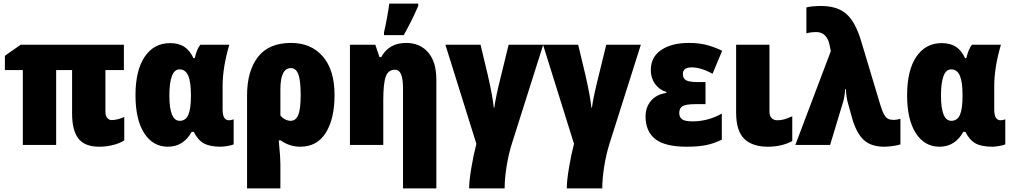

<svg xmlns="http://www.w3.org/2000/svg" viewBox="-20 -800 5590 1060"><path d="M666 -154V-25Q642 -9 604.5 0.5Q567 10 528 10Q448 10 413 -35Q378 -80 378 -173V-413H290V0H106V-413H7V-492L94 -553H664V-413H562V-186Q562 -161 572 -149Q582 -137 597 -137Q612 -137 631.5 -142Q651 -147 666 -154Z M728 -274Q728 -412 779 -487Q830 -562 919 -562Q966 -562 997 -542Q1028 -522 1048 -479H1055Q1067 -530 1086 -553H1246Q1209 -428 1209 -324V-195Q1209 -136 1244 -136Q1255 -136 1270 -141V-3Q1264 1 1238.5 5.5Q1213 10 1199 10Q1139 10 1105.5 -8.5Q1072 -27 1050 -72H1038Q1017 -33 984 -11.5Q951 10 907 10Q824 10 776 -65Q728 -140 728 -274ZM1034 -270V-275Q1034 -348 1019 -382.5Q1004 -417 971 -417Q943 -417 929 -380Q915 -343 915 -273Q915 -133 972 -133Q1005 -133 1019.5 -165.5Q1034 -198 1034 -270Z M1637 10Q1607 10 1579 0.5Q1551 -9 1530 -25H1519L1521 -1Q1528 69 1528 107V240H1344V-273Q1344 -408 1404 -485.5Q1464 -563 1587 -563Q1698 -563 1762.5 -488Q1827 -413 1827 -276Q1827 -145 1779 -67.5Q1731 10 1637 10ZM1528 -306V-163Q1538 -149 1554 -141Q1570 -133 1584 -133Q1613 -133 1626.5 -165Q1640 -197 1640 -276Q1640 -356 1627 -390Q1614 -424 1586 -424Q1528 -424 1528 -306Z M2389 -360V240H2205V-311Q2205 -363 2194.5 -389Q2184 -415 2160 -415Q2123 -415 2109.5 -376.5Q2096 -338 2096 -247V0H1912V-553H2052L2075 -485H2085Q2127 -563 2223 -563Q2298 -563 2343.5 -511Q2389 -459 2389 -360ZM2100 -622Q2107 -649 2116.5 -701Q2126 -753 2129 -780H2289V-767Q2254 -686 2209 -606H2100Z M2806 -7Q2788 49 2777 117.5Q2766 186 2766 240H2570Q2570 199 2582.5 125Q2595 51 2610 -6L2439 -553H2633L2673 -386Q2700 -267 2706 -206H2709Q2717 -266 2745 -377L2788 -553H2979Z M3345 -7Q3327 49 3316 117.5Q3305 186 3305 240H3109Q3109 199 3121.5 125Q3134 51 3149 -6L2978 -553H3172L3212 -386Q3239 -267 3245 -206H3248Q3256 -266 3284 -377L3327 -553H3518Z M3875 -225H3819Q3765 -225 3747.5 -213.5Q3730 -202 3730 -176Q3730 -154 3745 -142Q3760 -130 3804 -130Q3889 -130 3965 -173V-29Q3922 -8 3879 1Q3836 10 3771 10Q3651 10 3597.5 -32.5Q3544 -75 3544 -157Q3544 -208 3574 -243.5Q3604 -279 3659 -287V-292Q3620 -304 3596.5 -336.5Q3573 -369 3573 -413Q3573 -486 3631 -524.5Q3689 -563 3783 -563Q3835 -563 3876.5 -553Q3918 -543 3967 -520L3914 -393Q3849 -428 3799 -428Q3750 -428 3750 -392Q3750 -367 3767.5 -357Q3785 -347 3831 -347H3875Z M4228 -185Q4228 -160 4240 -148Q4252 -136 4271 -136Q4292 -136 4309 -141Q4326 -146 4354 -158V-21Q4295 10 4219 10Q4134 10 4089 -33.5Q4044 -77 4044 -179V-553H4228Z M4567 -518 4560 -551Q4553 -587 4534 -605Q4515 -623 4487 -623Q4457 -623 4432 -616V-759Q4445 -763 4469 -765Q4493 -767 4513 -767Q4601 -767 4651.5 -724Q4702 -681 4734 -574L4841 -218Q4852 -183 4862 -166Q4872 -149 4884 -143.5Q4896 -138 4915 -138Q4930 -138 4951 -144V-3Q4938 2 4910 6Q4882 10 4862 10Q4788 10 4747.5 -28.5Q4707 -67 4684 -149L4661 -232Q4652 -263 4650 -308H4646Q4643 -261 4633 -232L4563 0H4371Z M4988 -274Q4988 -412 5039 -487Q5090 -562 5179 -562Q5226 -562 5257 -542Q5288 -522 5308 -479H5315Q5327 -530 5346 -553H5506Q5469 -428 5469 -324V-195Q5469 -136 5504 -136Q5515 -136 5530 -141V-3Q5524 1 5498.5 5.5Q5473 10 5459 10Q5399 10 5365.5 -8.5Q5332 -27 5310 -72H5298Q5277 -33 5244 -11.5Q5211 10 5167 10Q5084 10 5036 -65Q4988 -140 4988 -274ZM5294 -270V-275Q5294 -348 5279 -382.5Q5264 -417 5231 -417Q5203 -417 5189 -380Q5175 -343 5175 -273Q5175 -133 5232 -133Q5265 -133 5279.5 -165.5Q5294 -198 5294 -270Z"/></svg>

Font: Noto Sans Display Black Narrow
Style: Regular
Weight: 900
Width: 4
Designer: Monotype Design team
Foundry: Monotype Imaging Inc.
Version: Version 1.000